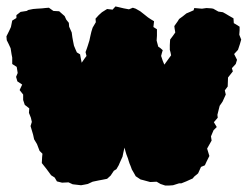

<svg xmlns="http://www.w3.org/2000/svg" viewBox="-21 -548 770 597"><path d="M366 -89 362 -71 360 -61 355 -50 351 -41 348 -34 341 -22 333 -17 323 -2 312 8 297 11 286 13 267 17 252 24 242 26 231 28 205 25 192 19 172 20 156 16 149 4 138 -3 124 -22 109 -41 110 -60 111 -70 102 -79 94 -100 85 -115 82 -129 74 -156 78 -169 75 -182 69 -197 70 -211 56 -222 51 -237V-254L40 -268L48 -285L33 -295L29 -309L34 -321L31 -340L17 -349V-369L15 -379L12 -398L6 -411L0 -423L-1 -435L7 -451L13 -464L17 -484L30 -492V-501L43 -511L62 -514L67 -517L82 -520L94 -521L110 -522L119 -523L131 -524L145 -514L163 -513L172 -505L180 -498L185 -487L193 -477L194 -465L202 -447L204 -432L206 -421L209 -406L214 -394L218 -385L228 -379L230 -368L233 -353L242 -366L248 -374L245 -386L249 -397L252 -406L257 -422L260 -436L263 -449L267 -462L277 -479L276 -490L286 -501L296 -510L312 -520L329 -518L338 -528L347 -526L364 -522L380 -519L392 -524L401 -521L415 -513L429 -502L439 -494L448 -488L458 -482L456 -464L467 -457V-437L466 -422L471 -403L477 -399L485 -392L482 -382L480 -374L485 -359L490 -347L498 -358L503 -365L511 -376L509 -386L507 -393V-408L508 -425L517 -437L524 -447L522 -459L521 -467L531 -481L536 -489L547 -497L557 -505L558 -506L572 -512L581 -516L583 -523L607 -521L621 -523L636 -522L642 -521L658 -512L672 -510L681 -505L691 -499L705 -491L706 -476L713 -472L724 -465V-454L723 -440L729 -425L725 -411L719 -393L707 -380L716 -362L712 -349L700 -336L703 -326L688 -307L687 -279L678 -267L681 -254L671 -232L662 -219L655 -191L656 -182L644 -168L653 -153L643 -143L635 -124L637 -111L628 -95L623 -86L630 -63L621 -45L616 -34L604 -29L595 -9L583 1L578 7L569 11L558 16L543 22H536L517 28L503 29H493L478 24L466 17L446 18L424 12L416 10L401 0L396 -9L389 -21L385 -32L382 -39L379 -48L377 -55L372 -68L369 -78Z"/></svg>

Font: Winky Rough Black
Style: Regular
Weight: 900
Designer: Simon Atzbach
Foundry: typofactur
Version: Version 1.206; ttfautohint (v1.8.4.7-5d5b)